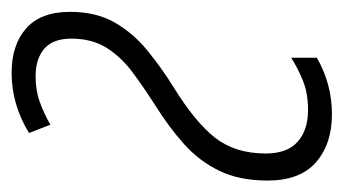

<svg xmlns="http://www.w3.org/2000/svg" viewBox="-154 -429 589 329"><g transform="rotate(-90 140.5 -264.5)"><path d="M109.4 9.8Q58.1 9.8 26.9 -17.6Q-4.4 -44.9 -4.4 -100.6Q-4.4 -148.4 12.2 -182.9Q28.8 -217.3 57.9 -243.4Q86.9 -269.5 124.5 -293Q155.8 -313 181.6 -332.3Q207.5 -351.6 223.1 -376.5Q238.8 -401.4 238.8 -437Q238.8 -468.3 221.4 -483.2Q204.1 -498 174.3 -498Q149.9 -498 129.9 -490.7Q109.9 -483.4 91.3 -472.7L77.1 -509.3Q126 -539.1 180.2 -539.1Q228 -539.1 256.3 -514.2Q284.7 -489.3 284.7 -439Q284.7 -394.5 266.6 -362.8Q248.5 -331.1 219 -306.9Q189.5 -282.7 155.8 -261.7Q95.7 -224.6 68.8 -190.2Q42 -155.8 42 -103.5Q42 -66.9 62 -49.1Q82 -31.2 116.2 -31.2Q145.5 -31.2 167 -40Q188.5 -48.8 206.1 -60.1V-16.1Q161.1 9.8 109.4 9.8Z"/></g></svg>

Font: Open Sans Condensed Light
Style: Italic
Weight: 300
Width: 3
Italic angle: -12°
Designer: Monotype Design Team
Foundry: Monotype Imaging Inc.
Version: Version 3.000; ttfautohint (v1.8.4)